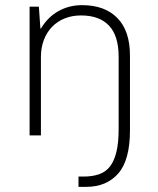

<svg xmlns="http://www.w3.org/2000/svg" viewBox="-20 -526 615 746"><path d="M95 -500H131L137 -415H139Q165 -459 206.5 -482.5Q248 -506 299 -506Q387 -506 436 -456Q485 -406 485 -310V-20Q485 96 439.5 148Q394 200 315 200H285V160H305Q339 160 365 151Q391 142 407.5 120.5Q424 99 432.5 63.5Q441 28 441 -25V-305Q441 -387 403.5 -426.5Q366 -466 295 -466Q260 -466 231.5 -454.5Q203 -443 182.5 -422Q162 -401 150.5 -371Q139 -341 139 -305V0H95Z"/></svg>

Font: PT Root UI Light
Style: Regular
Weight: 300
Designer: Vitaly Kuzmin
Foundry: ParaType Ltd.
Version: Version 2.000G